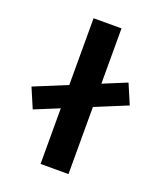

<svg xmlns="http://www.w3.org/2000/svg" viewBox="-136 -817 759 904"><g transform="rotate(20 243.5 -365.0)"><path d="M53.3 -228.4 11 -327.7 433.9 -501.6 476.3 -402.3ZM175.7 0V-730H315.6V0Z"/></g></svg>

Font: M PLUS 2 Thin
Style: Regular
Weight: 100
Designer: Coji Morishita
Foundry: UNDERFOREST DESIGN
Version: Version 1.001